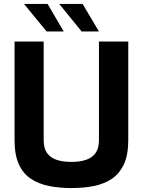

<svg xmlns="http://www.w3.org/2000/svg" viewBox="-20 -951 726 976"><path d="M343 5Q282 5 229 -5.5Q176 -16 136.5 -42.5Q97 -69 75.5 -116.5Q54 -164 54 -238V-740H202V-239Q202 -198 218.5 -174Q235 -150 266.5 -139Q298 -128 343 -128Q387 -128 418.5 -139Q450 -150 466.5 -174Q483 -198 483 -239V-740H632V-238Q632 -164 610 -116.5Q588 -69 549 -42.5Q510 -16 457.5 -5.5Q405 5 343 5ZM395 -791 281 -931H400L483 -791ZM217 -791 102 -931H222L304 -791Z"/></svg>

Font: Exo Thin
Style: Bold
Weight: 700
Version: Version 2.000